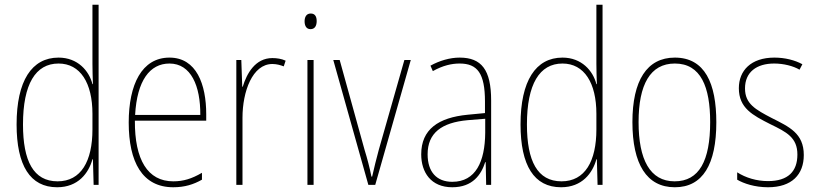

<svg xmlns="http://www.w3.org/2000/svg" viewBox="-20 -780 3449 810"><path d="M221 10C310 10 354 -50 370 -108H372L375 0H396V-760H370V-511C370 -483 371 -456 372 -425H370C356 -481 308 -537 227 -537C114 -537 50 -439 50 -255C50 -82 107 10 221 10ZM223 -15C121 -15 77 -101 77 -255C77 -425 130 -512 227 -512C319 -512 370 -430 370 -300V-234C370 -100 322 -15 223 -15Z M695 -537C578 -537 523 -423 523 -263C523 -97 580 10 711 10C759 10 797 -2 832 -22V-51C789 -26 754 -15 711 -15C603 -15 548 -106 549 -271H850V-298C850 -424 809 -537 695 -537ZM695 -512C786 -512 826 -417 825 -295H550C558 -440 612 -512 695 -512Z M1129 -535C1057 -535 1021 -470 1004 -414H1002L998 -527H977V0H1003V-283C1003 -394 1045 -510 1129 -510C1148 -510 1164 -505 1177 -500L1185 -524C1168 -532 1148 -535 1129 -535Z M1291 -723C1271 -723 1265 -706 1265 -690C1265 -672 1272 -657 1290 -657C1308 -657 1316 -671 1316 -691C1316 -707 1311 -723 1291 -723ZM1303 -527H1277V0H1303Z M1534 0H1563L1713 -527H1686L1578 -148C1567 -108 1559 -74 1550 -35H1547C1539 -75 1530 -109 1518 -148L1413 -527H1386Z M1919 -537C1878 -537 1834 -524 1796 -503L1806 -480C1849 -504 1886 -512 1919 -512C1994 -512 2026 -471 2026 -351V-303L1953 -296C1829 -284 1757 -234 1757 -129C1757 -53 1798 10 1888 10C1974 10 2010 -43 2027 -96H2029L2031 0H2052V-356C2052 -486 2011 -537 1919 -537ZM1953 -273 2027 -279V-220C2026 -98 1987 -13 1888 -13C1822 -13 1784 -55 1784 -129C1784 -219 1843 -263 1953 -273Z M2347 10C2436 10 2480 -50 2496 -108H2498L2501 0H2522V-760H2496V-511C2496 -483 2497 -456 2498 -425H2496C2482 -481 2434 -537 2353 -537C2240 -537 2176 -439 2176 -255C2176 -82 2233 10 2347 10ZM2349 -15C2247 -15 2203 -101 2203 -255C2203 -425 2256 -512 2353 -512C2445 -512 2496 -430 2496 -300V-234C2496 -100 2448 -15 2349 -15Z M3002 -264C3002 -428 2954 -537 2827 -537C2709 -537 2648 -440 2648 -265C2648 -88 2708 10 2827 10C2945 10 3002 -87 3002 -264ZM2674 -265C2674 -423 2723 -512 2827 -512C2937 -512 2976 -413 2976 -265C2976 -102 2930 -15 2826 -15C2722 -15 2674 -107 2674 -265Z M3371 -126C3371 -218 3309 -245 3236 -282C3167 -318 3123 -342 3123 -407C3123 -476 3172 -512 3246 -512C3285 -512 3326 -502 3353 -486L3365 -509C3334 -526 3292 -537 3247 -537C3148 -537 3097 -482 3097 -408C3097 -324 3155 -294 3230 -256C3298 -223 3344 -200 3344 -128C3344 -57 3305 -16 3220 -16C3172 -16 3126 -30 3090 -53V-22C3117 -6 3164 10 3220 10C3321 10 3371 -44 3371 -126Z"/></svg>

Font: Noto Sans Lao UI Cond Thin
Style: Regular
Weight: 100
Width: 3
Designer: Monotype Design Team
Foundry: Monotype Imaging Inc.
Version: Version 2.000